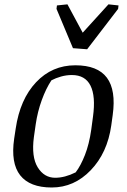

<svg xmlns="http://www.w3.org/2000/svg" viewBox="-20 -835 572 866"><path d="M213.4 10.7Q114.3 10.7 71 -44.4Q27.8 -99.6 43.9 -209.5L50.8 -254.9Q70.3 -387.2 142.6 -463.9Q214.8 -540.5 319.8 -540.5Q420.4 -540.5 462.2 -484.4Q503.9 -428.2 488.3 -315.9L481.9 -269.5Q464.4 -145.5 389.4 -67.4Q314.5 10.7 213.4 10.7ZM399.4 -308.6Q412.1 -400.9 388.2 -448.7Q364.3 -496.6 304.2 -496.6Q279.3 -496.6 255.1 -489.7Q231 -482.9 211.9 -472.7Q187.5 -436 168.5 -383.8Q149.4 -331.5 141.1 -274.4L132.8 -216.3Q121.1 -127.4 150.1 -80.3Q179.2 -33.2 229 -33.2Q250.5 -33.2 273.7 -39.3Q296.9 -45.4 321.3 -57.6Q343.8 -86.9 363 -135.7Q382.3 -184.6 391.6 -250.5ZM236.8 -810.5 284.2 -815.4 353 -687.5 469.2 -815.4 514.6 -810.5 512.7 -794.9 373 -612.8 309.1 -617.7 234.9 -794.9Z"/></svg>

Font: Noticia Text
Style: Italic
Weight: 400
Italic angle: -8°
Designer: JM Sole
Foundry: JM Sole
Version: Version 1.003